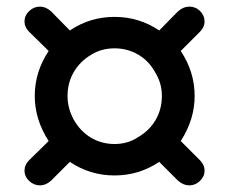

<svg xmlns="http://www.w3.org/2000/svg" viewBox="-20 -631 692 580"><path d="M54 -115Q54 -133 68 -147L127 -205Q85 -270 85 -341Q85 -414 127 -477L68 -535Q54 -549 54 -566Q54 -584 68 -597.5Q82 -611 101 -611Q118 -611 134 -597L191 -539Q252 -580 326 -580Q400 -580 461 -539L518 -597Q534 -611 552 -611Q571 -611 584.5 -597.5Q598 -584 598 -566Q598 -549 584 -535L526 -477Q568 -414 568 -341Q568 -270 526 -205L584 -147Q598 -133 598 -115Q598 -98 584 -84.5Q570 -71 552 -71Q534 -71 518 -85L461 -142Q400 -101 326 -101Q252 -101 191 -142L134 -85Q118 -71 101 -71Q82 -71 68 -84.5Q54 -98 54 -115ZM203 -269Q223 -234 255 -215Q287 -196 326 -196Q366 -196 396 -216Q431 -236 450 -268.5Q469 -301 469 -341Q469 -380 449 -412Q430 -447 397.5 -466Q365 -485 326 -485Q287 -485 256 -466Q222 -446 203 -413.5Q184 -381 184 -341Q184 -304 203 -269Z"/></svg>

Font: 寒蝉全圆体 Bold
Style: Regular
Weight: 700
Designer: Warren2060
      Designed by Motoya company      

      [Varela Round]
      Joe Prince(Latin component); Avraham Cornf
Foundry: ChillType
Version: Version 3.200